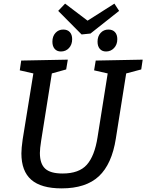

<svg xmlns="http://www.w3.org/2000/svg" viewBox="-20 -1029 807 1059"><path d="M767 -700 759 -646 676 -624 619 -265Q597 -124 525.5 -57Q454 10 320 10Q207 10 152.5 -37.5Q98 -85 98 -183Q98 -211 105 -260L164 -624L89 -641L97 -695L354 -700L345 -646L266 -624L207 -253Q200 -209 200 -185Q200 -126 229 -99Q258 -72 325 -72Q416 -72 459 -120.5Q502 -169 518 -272L574 -624L499 -641L508 -695ZM463 -915 611 -1009 637 -969 479 -844 430 -839 301 -969 339 -1009ZM378 -813Q378 -783 360.5 -764Q343 -745 316 -745Q294 -745 281.5 -759.5Q269 -774 269 -799Q269 -829 286 -847.5Q303 -866 329 -866Q352 -866 365 -852Q378 -838 378 -813ZM627 -813Q627 -783 609 -764Q591 -745 565 -745Q543 -745 530.5 -759.5Q518 -774 518 -799Q518 -829 535 -847.5Q552 -866 578 -866Q601 -866 614 -852Q627 -838 627 -813Z"/></svg>

Font: Bitter Pro Medium
Style: Italic
Weight: 500
Italic angle: -9°
Designer: Sol Matas, and Bitter project Authors
Foundry: Sol Matas
Version: Version 1.010